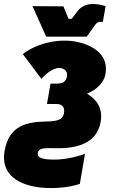

<svg xmlns="http://www.w3.org/2000/svg" viewBox="-77 -739 575 969"><path d="M326 189 352 37C304 55 232 72 161 65C121 61 111 49 114 32C118 10 141 7 200 9C288 11 410 -3 431 -124C445 -202 399 -245 362 -266C412 -287 448 -323 455 -364C479 -497 326 -528 285 -532C194 -541 104 -516 38 -466L132 -341C160 -374 199 -399 227 -396C234 -395 267 -388 261 -354C256 -327 241 -317 209 -317H178L160 -214H209C230 -214 252 -204 246 -168C240 -134 211 -127 160 -126C60 -124 -31 -108 -54 23C-75 145 21 197 133 208C199 214 274 207 326 189ZM156 -554H361L405 -616C412 -624 419 -629 430 -629C434 -629 438 -629 442 -628L456 -708C437 -714 413 -719 394 -719C363 -719 335 -709 315 -684L285 -644H269L243 -707L87 -708Z"/></svg>

Font: Fixel Text 20240404 Black
Style: Italic
Weight: 900
Width: 4
Italic angle: -10°
Designer: AlfaBravo + MacPaw
Foundry: Kyrylo Tkachov, Marchela Mozhyna, Serhii Makarenko, Maria Weinstein, Zakhar Kryvoshyya
Version: Version 1.211;Glyphs 3.2 (3225)